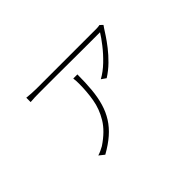

<svg xmlns="http://www.w3.org/2000/svg" viewBox="-91 -826 1182 1182"><g transform="rotate(-45 500.0 -235.0)"><path d="M842 -512Q840 -508 837 -504.5Q834 -501 831 -496Q822 -482 804 -454.5Q786 -427 759.5 -393Q733 -359 699 -325.5Q665 -292 624 -266L594 -287Q636 -310 675.5 -348Q715 -386 746.5 -426.5Q778 -467 795 -495Q779 -495 737 -495Q695 -495 638 -495Q581 -495 520 -495.5Q459 -496 405 -496Q351 -496 315 -496Q279 -496 272 -496Q253 -496 230 -495.5Q207 -495 189 -493V-531Q207 -529 230 -527.5Q253 -526 272 -526Q279 -526 316 -526Q353 -526 408 -526Q463 -526 524.5 -526Q586 -526 643 -526Q700 -526 742 -526Q784 -526 797 -526Q801 -526 805.5 -526.5Q810 -527 815 -527.5Q820 -528 824 -529ZM513 -410Q513 -338 507.5 -279Q502 -220 487.5 -171Q473 -122 447 -81Q421 -40 381.5 -5.5Q342 29 285 61L251 34Q264 30 279.5 23Q295 16 307 9Q385 -43 421.5 -103.5Q458 -164 469 -229.5Q480 -295 480 -362Q480 -373 479.5 -385Q479 -397 477 -410Z"/></g></svg>

Font: Noto Sans KR Thin
Style: Regular
Weight: 100
Designer: Ryoko NISHIZUKA 西塚涼子 (kana, bopomofo & ideographs); Paul D. Hunt (Latin, Greek & Cyrillic); Sandoll Communications 산돌커뮤니
Foundry: Adobe
Version: Version 2.004-H2;hotconv 1.0.118;makeotfexe 2.5.65603